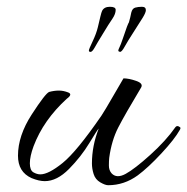

<svg xmlns="http://www.w3.org/2000/svg" viewBox="-20 -523 552 566"><path d="M386 -6Q346 23 299 23Q290 23 275.5 14.5Q261 6 256 -10Q251 -26 251 -41Q251 -93 271 -144Q268 -142 243.5 -101.5Q219 -61 183.5 -25Q148 11 112 11Q95 11 73 2Q33 -16 33 -64Q33 -123 73.5 -185.5Q114 -248 125 -252Q140 -256 153.5 -256Q167 -256 181 -250.5Q195 -245 177 -232Q108 -169 79 -92Q68 -62 68 -41.5Q68 -21 78.5 -15Q89 -9 99 -9Q123 -9 164.5 -42.5Q206 -76 279 -182Q289 -197 314 -240.5Q339 -284 344 -292Q360 -292 381.5 -284.5Q403 -277 396 -265Q348 -185 328.5 -147Q309 -109 302 -58Q301 -49 301 -35Q301 -21 309 -12Q324 4 350.5 -10.5Q377 -25 423 -66.5Q469 -108 497 -148Q501 -153 506.5 -150.5Q512 -148 512 -145.5Q512 -143 510 -140Q495 -113 456 -71Q417 -29 386 -6ZM410 -493Q410 -486 400.5 -470.5Q391 -455 373.5 -428Q356 -401 347.5 -385.5Q339 -370 334 -370Q333 -370 330 -371.5Q327 -373 331.5 -382Q336 -391 342 -409Q357 -454 360 -457Q362 -463 364 -472L367 -486Q370 -498 378.5 -500.5Q387 -503 398.5 -503Q410 -503 410 -493ZM281 -491Q287 -503 304 -503Q321 -503 321 -494Q321 -482 311.5 -468Q302 -454 299 -449Q296 -444 281.5 -420.5Q267 -397 259.5 -383.5Q252 -370 247 -370Q242 -370 242 -374Q242 -378 253 -401Q264 -424 268.5 -443Q273 -462 276 -474.5Q279 -487 281 -491Z"/></svg>

Font: Allura
Style: Regular
Weight: 400
Designer: Robert E. Leuschke
Foundry: Robert E. Leuschke
Version: Version 1.004